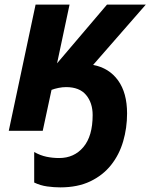

<svg xmlns="http://www.w3.org/2000/svg" viewBox="-20 -566 659 831"><path d="M241 245Q214 245 184.5 241Q155 237 128 224V92Q155 107 181.5 112.5Q208 118 236 118Q301 118 341 70.5Q381 23 381 -68Q381 -121 352.5 -155Q324 -189 266 -189Q250 -189 233 -185.5Q216 -182 203 -177L165 0H18L134 -546H281L227 -292L443 -546H611L383 -285Q452 -272 491 -218Q530 -164 530 -75Q530 -12 513 46Q496 104 460.5 148.5Q425 193 370.5 219Q316 245 241 245Z"/></svg>

Font: Noto IKEA Latin
Style: Bold Italic
Weight: 700
Italic angle: -12°
Designer: Monotype Design Team
Foundry: Monotype Imaging Inc.
Version: Version 1.0